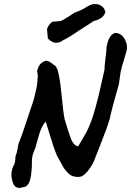

<svg xmlns="http://www.w3.org/2000/svg" viewBox="-20 -882 672 948"><path d="M77 46Q50 46 42 15Q27 -31 52 -74Q56 -90 56 -102Q56 -114 62 -125Q63 -128 67 -148.5Q71 -169 71 -171Q88 -212 112 -286Q136 -360 145 -384Q148 -396 154.5 -422.5Q161 -449 162 -457Q163 -465 165.5 -491Q168 -517 163 -528Q170 -572 207 -582Q213 -583 221 -579Q229 -575 241.5 -565Q254 -555 255 -555Q260 -547 262.5 -541.5Q265 -536 267 -525.5Q269 -515 271 -509Q279 -472 285.5 -400Q292 -328 299 -294Q301 -288 308.5 -262.5Q316 -237 321 -224Q323 -218 327 -206.5Q331 -195 332.5 -191.5Q334 -188 338 -181Q342 -174 347 -169.5Q352 -165 360 -160L367 -161L406 -228Q419 -253 430 -282.5Q441 -312 451 -349Q461 -386 467 -410Q473 -434 482.5 -478.5Q492 -523 496 -538Q496 -559 500.5 -590.5Q505 -622 506 -647Q515 -707 546 -719Q577 -721 595 -690Q613 -659 604 -628Q604 -626 593 -590Q582 -554 581 -550Q581 -545 578.5 -538Q576 -531 575 -522L567 -467Q531 -341 522 -296Q510 -254 479 -176Q448 -98 442 -82Q416 -31 385 -12Q366 -5 345 -11Q331 -13 317 -26.5Q303 -40 295.5 -52Q288 -64 275.5 -87.5Q263 -111 260 -116Q247 -147 229.5 -205Q212 -263 206 -281Q197 -274 188.5 -256.5Q180 -239 175.5 -225.5Q171 -212 164 -186Q157 -160 155 -153Q143 -125 140 -111.5Q137 -98 137.5 -77Q138 -56 135 -33Q129 42 94 42Q82 46 77 46ZM251 -671Q240 -673 228 -681.5Q216 -690 216 -695L212 -739Q212 -740 216 -748Q220 -756 227.5 -765Q235 -774 242 -775L279 -778Q285 -780 296.5 -786.5Q308 -793 324.5 -804Q341 -815 347 -819L370 -828Q393 -838 395 -840Q431 -864 449 -862Q452 -862 452 -861Q462 -864 479.5 -853.5Q497 -843 500 -822Q495 -803 477 -792Q459 -781 444 -779L370 -731Q359 -723 329 -704Q299 -685 295 -686Q276 -669 251 -671Z"/></svg>

Font: Excalifont
Style: Regular
Weight: 400
Designer: Your Own Font Foundry (Virgil); Ján Filípek / DizajnDesign (Excalifont, modifications)
Foundry: Your Own Font Foundry (Virgil); Ján Filípek / DizajnDesign (Excalifont, modifications)
Version: Version 1.000;Glyphs 3.2 (3227)